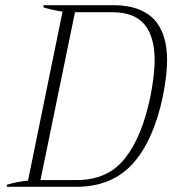

<svg xmlns="http://www.w3.org/2000/svg" viewBox="-20 -720 664 740"><path d="M7 -8Q42 -19 88 -24L221 -675Q172 -683 147 -692L148 -700H417Q624 -700 624 -487Q624 -432 608 -350Q572 -178 491.5 -89Q411 0 274 0H6ZM276 -26Q395 -26 461.5 -109.5Q528 -193 560 -350Q576 -432 576 -489Q576 -578 537 -625.5Q498 -673 411 -673H269L136 -26Z"/></svg>

Font: Trirong ExtraLight
Style: Italic
Weight: 275
Italic angle: -12°
Designer: Katatrad Team
Foundry: CadsonDemak
Version: Version 1.003